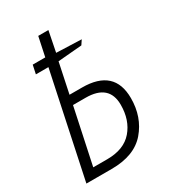

<svg xmlns="http://www.w3.org/2000/svg" viewBox="-175 -808 809 902"><g transform="rotate(-30 229.5 -357.0)"><path d="M25 0H162Q286 0 346.5 -70.5Q407 -141 407 -243Q407 -401 233 -401H165L199 -563L329 -574L345 -598L209 -603L231 -714H176L154 -610H86L76 -563H144ZM91 -50 155 -351H223Q350 -351 350 -240Q350 -157 304 -103.5Q258 -50 167 -50Z"/></g></svg>

Font: Noto Sans Display SemiCondensed Light
Style: Italic
Weight: 300
Width: 4
Italic angle: -12°
Designer: Monotype Design Team
Foundry: Monotype Imaging Inc.
Version: Version 1.900